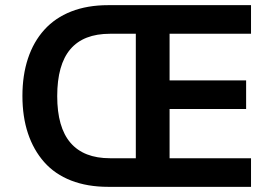

<svg xmlns="http://www.w3.org/2000/svg" viewBox="-20 -725 1068 745"><path d="M400 0Q319 0 256 -24.5Q193 -49 151.5 -96Q110 -143 88.5 -207.5Q67 -272 67 -353Q67 -433 88.5 -498Q110 -563 152 -609.5Q194 -656 256.5 -680.5Q319 -705 400 -705H954V-594H638V-413H935V-302H638V-111H954V0ZM407 -111H507V-594H407Q304 -594 253 -534Q202 -474 202 -352Q202 -231 253.5 -171Q305 -111 407 -111Z"/></svg>

Font: Nunito Sans 7pt SemiCondensed
Style: Bold
Weight: 700
Width: 4
Designer: Vernon Adams
Foundry: Vernon Adams
Version: Version 3.101;gftools[0.9.27]